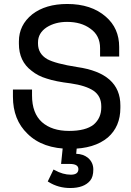

<svg xmlns="http://www.w3.org/2000/svg" viewBox="-20 -734 660 965"><path d="M483 -456V-492Q483 -556 434 -590Q388 -624 317 -624Q258 -624 215 -597Q171 -568 171 -521Q171 -514 171 -515Q171 -464 217 -437Q259 -414 368 -397Q585 -366 585 -204V-192Q585 -98 522 -43Q454 14 333 14Q194 14 118 -62Q45 -132 45 -248V-278Q45 -287 45 -284H141Q141 -287 141 -278V-254Q141 -165 191 -120Q241 -76 327 -76Q411 -76 451 -108Q489 -141 489 -194V-200Q489 -251 450 -278Q411 -304 335 -315Q260 -324 215 -339Q171 -352 139 -378Q75 -426 75 -514V-526Q75 -608 142 -662Q209 -714 318 -714Q439 -714 512 -650Q579 -592 579 -498V-456Q579 -447 579 -450H483Q483 -447 483 -456ZM374 116Q374 90 331 90H294H287L299 -27H369L363 39Q399 40 423 60Q449 83 449 118Q449 155 433 174Q402 211 333 211Q273 211 225 181L220 178L249 118L255 121Q296 144 336 144Q374 144 374 116Z"/></svg>

Font: Rilu
Style: Bold
Weight: 500
Designer: Alí Sinisterra
Foundry: Alí Sinisterra
Version: ""